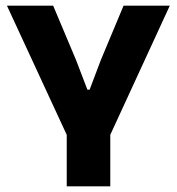

<svg xmlns="http://www.w3.org/2000/svg" viewBox="-20 -659 626 679"><path d="M223 -167 4.5 -639H168L249 -446.5L289 -342H297L336.5 -446.5L417 -639H580.5L363 -167ZM216 0V-307.5H370V0Z"/></svg>

Font: Anek Telugu
Style: Bold
Weight: 700
Designer: Omkar Bhoir (Telugu), Yesha Goshar (Latin)
Foundry: Ek Type
Version: Version 1.003